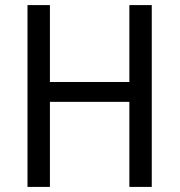

<svg xmlns="http://www.w3.org/2000/svg" viewBox="-20 -734 705 754"><path d="M576 0V-714H488V-412H176V-714H88V0H176V-334H488V0Z"/></svg>

Font: Noto Sans Khmer UI SemiCondensed
Style: Regular
Weight: 400
Width: 4
Designer: Danh Hong and the Monotype Design Team
Foundry: Monotype Imaging Inc.
Version: Version 2.002